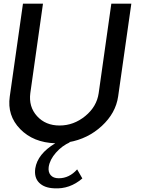

<svg xmlns="http://www.w3.org/2000/svg" viewBox="-20 -770 769 1045"><path d="M585.9 -750H694.8L623 -245.1Q609.9 -154.3 533.9 -84.2Q458 -14.2 354 3.9H361.8Q317.9 22.9 284.4 61Q251 99.1 245.1 138.2Q241.2 166 255.6 183.1Q270 200.2 299.8 200.2Q356.9 200.2 399.9 151.9L428.2 201.2Q359.4 260.3 274.9 254.9Q221.7 252.9 193.4 224.9Q165 196.8 171.9 147Q184.1 67.9 280.8 9.8Q161.6 5.9 89.8 -67.6Q18.1 -141.1 33.2 -245.1L105 -750H213.9L145 -263.2Q135.3 -189 181.6 -137.9Q228 -86.9 304.2 -86.9Q381.3 -86.9 444.1 -138.4Q506.8 -189.9 517.1 -263.2Z"/></svg>

Font: Oakes Grotesk
Style: Medium Italic
Weight: 500
Designer: Samuel Oakes
Foundry: Samuel Oakes
Version: Version 1.0 | wf-rip DC20170320